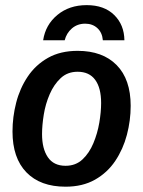

<svg xmlns="http://www.w3.org/2000/svg" viewBox="-20 -709 552 742"><path d="M233.3 12.5Q135.8 12.5 82.1 -42.9Q28.3 -98.3 28.3 -200.8Q28.3 -256.7 42.5 -312.1Q56.7 -367.5 87.1 -412.9Q117.5 -458.3 165.4 -485.4Q213.3 -512.5 280 -512.5Q376.7 -512.5 430.8 -457.5Q485 -402.5 485 -300Q485 -243.3 470.4 -187.9Q455.8 -132.5 425.4 -87.1Q395 -41.7 347.1 -14.6Q299.2 12.5 233.3 12.5ZM233.3 -68.3Q272.5 -68.3 298.8 -92.9Q325 -117.5 340.8 -155.4Q356.7 -193.3 363.8 -235Q370.8 -276.7 370.8 -310.8Q370.8 -369.2 347.9 -400.4Q325 -431.7 280 -431.7Q240.8 -431.7 214.6 -407.1Q188.3 -382.5 172.1 -345Q155.8 -307.5 149.2 -266.2Q142.5 -225 142.5 -190.8Q142.5 -134.2 165 -101.3Q187.5 -68.3 233.3 -68.3ZM146.7 -553.3Q155.8 -613.3 201.7 -651.2Q247.5 -689.2 315 -689.2Q382.5 -689.2 421.2 -651.2Q460 -613.3 460.8 -553.3H377.5Q375 -583.3 356.2 -600.4Q337.5 -617.5 309.2 -617.5Q279.2 -617.5 257.9 -599.2Q236.7 -580.8 230 -553.3Z"/></svg>

Font: Familjen Grotesk Medium
Style: Italic
Weight: 500
Italic angle: -9.46201°
Designer: Anders Wikstroem, Jonas Baeckman, Matilda Gysing, Kristian Moeller
Foundry: Familjen STHLM AB
Version: Version 2.002; ttfautohint (v1.8.4.7-5d5b)